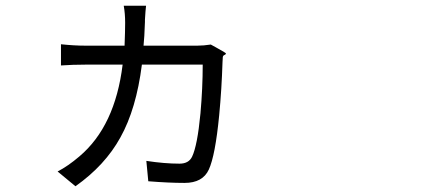

<svg xmlns="http://www.w3.org/2000/svg" viewBox="-20 -608 1540 672"><path d="M244.1 43.9 181.6 -7.8Q217.8 -26.4 257.8 -60.5Q382.8 -166 409.2 -381.8H278.3Q234.4 -381.8 193.4 -378.9V-453.1Q239.3 -448.2 278.3 -448.2H416Q418 -499 418 -528.3Q418 -560.5 413.1 -587.9H491.2Q489.3 -573.2 487.3 -539.1Q487.3 -534.2 487.3 -531.2Q485.4 -475.6 482.4 -448.2H670.9Q692.4 -448.2 717.8 -452.1Q723.6 -449.2 735.4 -442.4Q771.5 -422.9 771 -420.4Q770.5 -418 766.6 -416Q760.7 -414.1 759.8 -408.2Q759.8 -405.3 759.3 -398.9Q758.8 -392.6 758.8 -390.6Q755.9 -295.9 747.1 -204.1Q733.4 -63.5 710.9 -14.6Q689.5 32.2 626 32.2Q571.3 32.2 499 26.4L492.2 -44.9Q555.7 -35.2 608.4 -35.2Q640.6 -35.2 652.3 -59.6Q670.9 -98.6 681.6 -210.9Q689.5 -299.8 689.5 -381.8H583H476.6Q457 -226.6 401.4 -127Q347.7 -29.3 244.1 43.9Z"/></svg>

Font: Bpmf GenSeki Gothic R
Style: R
Weight: 400
Foundry: But Ko
Version: Version 1.320